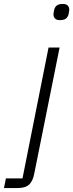

<svg xmlns="http://www.w3.org/2000/svg" viewBox="-101 -753 371 973"><path d="M13 151 145 -512H201L73 125Q66 164 47 182Q28 200 -12 200H-81L-71 151ZM203 -651Q185 -651 177.5 -659.5Q170 -668 170 -679Q170 -682 170.5 -686.5Q171 -691 173 -701Q176 -716 186 -724.5Q196 -733 217 -733Q235 -733 242.5 -724.5Q250 -716 250 -705Q250 -702 249.5 -697.5Q249 -693 247 -683Q244 -668 234 -659.5Q224 -651 203 -651Z"/></svg>

Font: IBM Plex Sans Light
Style: Italic
Weight: 300
Italic angle: -11.31°
Designer: Mike Abbink, Paul van der Laan, Pieter van Rosmalen
Foundry: Bold Monday
Version: Version 3.201